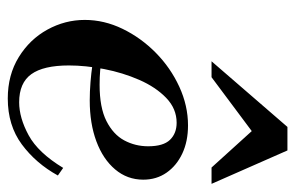

<svg xmlns="http://www.w3.org/2000/svg" viewBox="-156 -608 777 506"><g transform="rotate(90 233.0 -355.5)"><path d="M240 13Q178 13 131 -16Q84 -45 58.5 -91.5Q33 -138 33 -190Q33 -241 56.5 -289.5Q80 -338 119.5 -377Q159 -416 209 -439Q259 -462 311 -462Q353 -462 385 -447Q417 -432 435.5 -405.5Q454 -379 454 -344Q454 -302 427 -270Q400 -238 353 -220.5Q306 -203 245 -203Q222 -203 197 -205Q172 -207 152.5 -210Q133 -213 126 -214L131 -239Q148 -232 166 -230.5Q184 -229 204 -229Q264 -229 299.5 -247Q335 -265 350.5 -294Q366 -323 366 -357Q366 -397 349 -414.5Q332 -432 304 -432Q267 -432 238.5 -404.5Q210 -377 191 -333.5Q172 -290 162.5 -241Q153 -192 153 -148Q153 -81 176 -49Q199 -17 250 -17Q291 -17 337 -42Q383 -67 423 -133L443 -119Q411 -61 361 -24Q311 13 240 13ZM142 -524 315 -724H377L465 -524H422L326 -630L184 -524Z"/></g></svg>

Font: Libre Bodoni
Style: Italic
Weight: 400
Italic angle: -13°
Designer: Pablo Impallari, Rodrigo Fuenzalida
Foundry: Impallari Type
Version: Version 2.005;gftools[0.9.23]